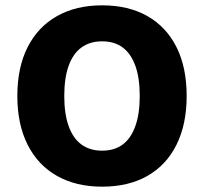

<svg xmlns="http://www.w3.org/2000/svg" viewBox="-20 -690 765 720"><path d="M363 -670Q462 -670 533 -629.5Q604 -589 642 -513Q680 -437 680 -330Q680 -224 642 -147.5Q604 -71 533 -30.5Q462 10 363 10Q265 10 193.5 -30.5Q122 -71 83.5 -147.5Q45 -224 45 -330Q45 -437 83.5 -513Q122 -589 193.5 -629.5Q265 -670 363 -670ZM363 -535Q317 -535 285.5 -512Q254 -489 237.5 -443.5Q221 -398 221 -330Q221 -263 237.5 -217Q254 -171 285.5 -148Q317 -125 363 -125Q409 -125 440 -148Q471 -171 487.5 -217Q504 -263 504 -330Q504 -398 487.5 -443.5Q471 -489 440 -512Q409 -535 363 -535Z"/></svg>

Font: Kantumruy Pro
Style: Bold
Weight: 700
Version: Version 1.002